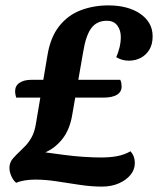

<svg xmlns="http://www.w3.org/2000/svg" viewBox="-20 -680 611 712"><path d="M358 12Q319 12 276 5.5Q233 -1 190.5 -7.5Q148 -14 111 -14Q91 -14 72 -11Q53 -8 40 -2Q29 -11 22 -27Q15 -43 15 -57Q15 -78 28.5 -93Q42 -108 54 -119Q62 -127 74 -139Q86 -151 97 -170.5Q108 -190 113 -220L156 -475Q167 -542 199.5 -583Q232 -624 279.5 -642Q327 -660 382 -660Q417 -660 446.5 -652.5Q476 -645 498.5 -630Q521 -615 533.5 -594Q546 -573 546 -545Q546 -516 534 -496Q522 -476 502 -465.5Q482 -455 458 -455Q444 -455 432.5 -458.5Q421 -462 411 -468Q418 -483 423 -503Q428 -523 428 -543Q428 -568 415 -585.5Q402 -603 376 -603Q339 -603 318.5 -575.5Q298 -548 288 -485L248 -255Q239 -200 212 -165.5Q185 -131 148 -115Q178 -111 214.5 -106Q251 -101 288 -98.5Q325 -96 355 -96Q388 -96 414.5 -101Q441 -106 464 -119Q480 -101 480 -76Q480 -51 464 -31.5Q448 -12 420.5 0Q393 12 358 12ZM40 -318Q38 -324 37 -330.5Q36 -337 36 -341Q36 -362 52.5 -373Q69 -384 96 -384H426Q429 -378 430 -371.5Q431 -365 431 -359Q431 -339 413.5 -328.5Q396 -318 363 -318Z"/></svg>

Font: Sansita Swashed Light Medium
Style: Regular
Weight: 500
Version: Version 1.003